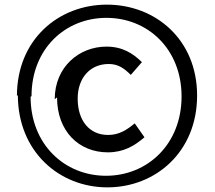

<svg xmlns="http://www.w3.org/2000/svg" viewBox="-20 -765 929 828"><path d="M57 -355C57 -111 236 43 443 43C651 43 830 -110 830 -353C830 -595 650 -745 441 -745C233 -745 53 -595 53 -351ZM116 -351C116 -554 261 -688 439 -688C618 -688 763 -553 763 -349C763 -144 617 -7 437 -7C258 -7 112 -143 112 -347ZM226 -345C226 -198 321 -108 445 -108C513 -108 560 -136 603 -173L561 -233C527 -205 494 -183 446 -183C366 -183 315 -244 315 -340C315 -426 366 -489 449 -489C488 -489 514 -472 544 -442L592 -497C553 -535 508 -564 439 -564C322 -564 216 -477 216 -337Z"/></svg>

Font: GenEiGothic-pro-SemiBold
Style: Regular
Weight: 500
Designer: Ryoko NISHIZUKA (kana & ideographs); Paul D. Hunt (Latin, Greek & Cyrillic); Wenlong ZHANG (bopomofo); Sandoll Communica
Foundry: Adobe Systems Incorporated; o_tamon
Version: Version 1.000.140830